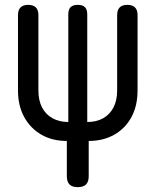

<svg xmlns="http://www.w3.org/2000/svg" viewBox="-20 -580 640 790"><path d="M300 190Q277 190 266 179Q255 168 255 145V0Q195 0 150 -26Q105 -52 79.5 -98.5Q54 -145 54 -208V-518Q54 -539 64.5 -549.5Q75 -560 96 -560Q117 -560 127.5 -549.5Q138 -539 138 -518V-208Q138 -167 153 -138Q168 -109 196 -93.5Q224 -78 261 -78V-521Q261 -541 270.5 -550.5Q280 -560 300 -560Q320 -560 329.5 -550.5Q339 -541 339 -521V-78Q377 -78 404.5 -93.5Q432 -109 447 -138Q462 -167 462 -208V-518Q462 -539 472.5 -549.5Q483 -560 504 -560Q525 -560 535.5 -549.5Q546 -539 546 -518V-208Q546 -145 521 -98.5Q496 -52 450.5 -26Q405 0 345 0V145Q345 168 334 179Q323 190 300 190Z"/></svg>

Font: Maple Mono NF CN
Style: Regular
Weight: 400
Monospace: yes
Designer: subframe7536
Version: Version 7.000